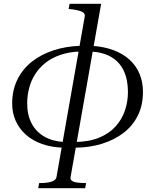

<svg xmlns="http://www.w3.org/2000/svg" viewBox="-20 -767 811 1010"><path d="M512 -747 351 166Q349 175 356 182Q363 189 381 192.5Q399 196 431 196H433L428 223H181L186 196H188Q217 196 236 192.5Q255 189 265 182Q275 175 277 165L425 -676Q428 -689 422.5 -696.5Q417 -704 403.5 -708.5Q390 -713 367 -717L341 -720L346 -747ZM318 -20 314 10Q250 8 200 -10Q150 -28 115.5 -59Q81 -90 62.5 -131.5Q44 -173 44 -222Q44 -292 71 -347.5Q98 -403 147 -442Q196 -481 262 -502.5Q328 -524 405 -526L402 -496Q343 -494 297 -478Q251 -462 218.5 -436Q186 -410 164.5 -376Q143 -342 133 -302.5Q123 -263 123 -223Q123 -162 146.5 -117.5Q170 -73 214 -48Q258 -23 318 -20ZM459 -496 462 -526Q527 -522 577.5 -503Q628 -484 662.5 -452Q697 -420 714.5 -377.5Q732 -335 732 -283Q732 -214 705.5 -160Q679 -106 630.5 -68.5Q582 -31 515.5 -10.5Q449 10 369 10L373 -20Q449 -21 502 -43Q555 -65 588.5 -102.5Q622 -140 637.5 -186.5Q653 -233 653 -283Q653 -347 631.5 -393.5Q610 -440 567 -466Q524 -492 459 -496Z"/></svg>

Font: Roboto Serif 120pt Expanded Light
Style: Italic
Weight: 300
Width: 7
Italic angle: -10°
Designer: Greg Gazdowicz
Foundry: Commercial Type
Version: Version 1.008